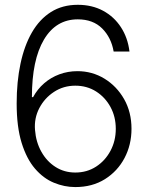

<svg xmlns="http://www.w3.org/2000/svg" viewBox="-20 -757 607 787"><path d="M288.6 9.8Q243.7 9.8 200.7 -8.1Q157.7 -25.9 123.3 -65.9Q88.9 -106 68.6 -171.6Q48.3 -237.3 48.3 -333Q48.3 -421.9 64 -495.8Q79.6 -569.8 110.8 -624Q142.1 -678.2 189 -707.8Q235.8 -737.3 298.8 -737.3Q357.4 -737.3 402.6 -712.9Q447.8 -688.5 475.8 -645.3Q503.9 -602.1 510.7 -545.9H445.8Q436 -603 398.7 -640.4Q361.3 -677.7 298.8 -677.7Q209.5 -677.7 160.2 -594.7Q110.8 -511.7 110.8 -358.9H115.7Q133.3 -391.6 160.9 -415.5Q188.5 -439.5 223.4 -452.4Q258.3 -465.3 297.4 -465.3Q357.9 -465.3 408.2 -434.6Q458.5 -403.8 488.8 -350.6Q519 -297.4 519 -229Q519 -163.6 490.5 -109.4Q461.9 -55.2 410.2 -22.7Q358.4 9.8 288.6 9.8ZM288.6 -49.8Q336.4 -49.8 373.8 -74Q411.1 -98.1 432.9 -138.9Q454.6 -179.7 454.6 -229Q454.6 -278.3 432.9 -318.4Q411.1 -358.4 373.8 -382.1Q336.4 -405.8 288.6 -405.8Q240.2 -405.8 201.4 -380.4Q162.6 -355 141.1 -313.7Q119.6 -272.5 123.5 -224.6Q127.4 -174.3 149.7 -134.8Q171.9 -95.2 207.8 -72.5Q243.7 -49.8 288.6 -49.8Z"/></svg>

Font: Inter Tight Light
Style: Regular
Weight: 300
Designer: Rasmus Andersson
Foundry: rsms
Version: Version 3.004